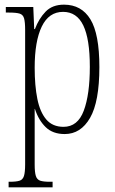

<svg xmlns="http://www.w3.org/2000/svg" viewBox="-20 -566 494 825"><path d="M17 239V215H22Q50 215 64 210.5Q78 206 83 190Q88 174 88 140V-438Q88 -471 83.5 -487Q79 -503 64.5 -507.5Q50 -512 19 -512H5V-536H123L127 -441H130Q147 -486 176 -516Q205 -546 255 -546Q330 -546 368.5 -483Q407 -420 407 -278Q407 -129 367 -59.5Q327 10 258 10Q207 10 176.5 -19.5Q146 -49 130 -98H129Q129 -78 129 -48Q129 -18 129 18V141Q129 174 134 190Q139 206 153 210.5Q167 215 194 215H206V239ZM253 -21Q314 -21 340 -90.5Q366 -160 366 -279Q366 -398 338 -456.5Q310 -515 251 -515Q190 -515 159.5 -452Q129 -389 129 -275Q129 -198 140.5 -141Q152 -84 179 -52.5Q206 -21 253 -21Z"/></svg>

Font: Noto Serif Myanmar ExtraCondensed ExtraLight
Style: Regular
Weight: 200
Width: 2
Designer: Ben Mitchell and the Monotype Design Team
Foundry: Monotype Imaging Inc.
Version: Version 2.106; ttfautohint (v1.8.4.7-5d5b)